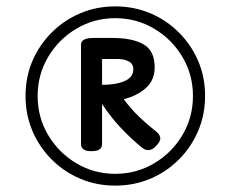

<svg xmlns="http://www.w3.org/2000/svg" viewBox="-20 -1540 723 602"><path d="M341 -958Q283 -958 232 -979.5Q181 -1001 142 -1040Q103 -1079 81.5 -1130Q60 -1181 60 -1239Q60 -1298 81.5 -1348.5Q103 -1399 142 -1438Q181 -1477 232 -1498.5Q283 -1520 341 -1520Q400 -1520 451 -1498.5Q502 -1477 541 -1438Q580 -1399 601.5 -1348.5Q623 -1298 623 -1239Q623 -1181 601.5 -1130Q580 -1079 541 -1040Q502 -1001 451 -979.5Q400 -958 341 -958ZM341 -995Q408 -995 463.5 -1028Q519 -1061 552 -1116.5Q585 -1172 585 -1239Q585 -1306 552 -1361.5Q519 -1417 463.5 -1450Q408 -1483 341 -1483Q275 -1483 219.5 -1450Q164 -1417 131 -1361.5Q98 -1306 98 -1239Q98 -1172 131 -1116.5Q164 -1061 219.5 -1028Q275 -995 341 -995ZM266 -1066Q249 -1066 241.5 -1072Q234 -1078 234 -1088V-1400Q234 -1421 273 -1421H333Q395 -1421 430 -1401Q465 -1381 465 -1329Q465 -1289 438 -1264.5Q411 -1240 368 -1229Q391 -1198 415.5 -1174.5Q440 -1151 468 -1129Q481 -1119 482.5 -1108.5Q484 -1098 471 -1084Q448 -1058 424 -1078Q390 -1106 358.5 -1139.5Q327 -1173 300 -1214V-1088Q300 -1078 292.5 -1072Q285 -1066 266 -1066ZM300 -1274Q344 -1274 371 -1286Q398 -1298 398 -1323Q398 -1340 383.5 -1347.5Q369 -1355 350 -1355H300Z"/></svg>

Font: Playwrite BE WAL
Style: Regular
Weight: 400
Designer: Veronika Burian, José Scaglione
Foundry: TypeTogether
Version: Version 1.002